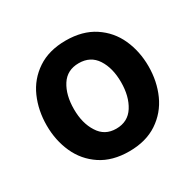

<svg xmlns="http://www.w3.org/2000/svg" viewBox="-125 -677 837 823"><g transform="rotate(-30 293.5 -266.0)"><path d="M41 -265Q41 -339 68.5 -401.5Q96 -464 153 -502Q210 -540 293 -540Q376 -540 433 -502.5Q490 -465 518 -403Q546 -341 546 -267Q546 -193 518 -130.5Q490 -68 433 -30Q376 8 293 8Q210 8 153.5 -29.5Q97 -67 69 -129Q41 -191 41 -265ZM207 -151Q236 -104 293 -104Q351 -104 380.5 -150.5Q410 -197 410 -267Q410 -337 380.5 -382.5Q351 -428 293 -428Q235 -428 206 -382.5Q177 -337 177 -267Q177 -197 207 -151Z"/></g></svg>

Font: Lopes Sans
Style: Bold
Weight: 700
Designer: Gabriel Lam, Diego Maldonado
Foundry: TypeRant, Foresti Design
Version: Version 4.000